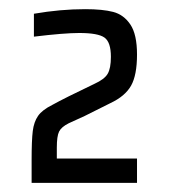

<svg xmlns="http://www.w3.org/2000/svg" viewBox="-20 -716 368 419"><path d="M104 -370H279V-317H49V-367Q49 -410 51.5 -430Q54 -450 63 -463Q72 -476 94 -487Q121 -502 186 -533Q208 -543 215 -555Q222 -567 222 -592Q222 -624 208 -634Q194 -644 153 -644Q120 -644 54 -636V-686Q112 -696 166 -696Q204 -696 227 -690Q250 -684 264.5 -662.5Q279 -641 279 -597Q279 -552 266 -529Q253 -506 221 -491L165 -463L130 -447Q114 -439 109 -429Q104 -419 104 -394Z"/></svg>

Font: Assailand
Style: Regular
Weight: 400
Designer: Hector Gatti with collaboration of the Omnibus-Type team
Foundry: Omnibus-Type
Version: Version 0.072;October 19, 2019;FontCreator 12.0.0.2547 64-bi